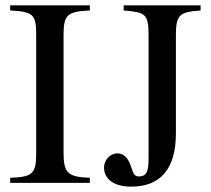

<svg xmlns="http://www.w3.org/2000/svg" viewBox="-20 -682 787 716"><path d="M728 -662H441V-643C522 -636 534 -631 534 -550V-94C534 -44 528 -24 497 -24C477 -24 476 -43 466 -68C455 -96 440 -110 417 -110C390 -110 368 -84 368 -58C368 -11 409 14 469 14C575 14 636 -48 636 -185V-549C636 -626 647 -637 728 -643ZM315 0V-19C233 -22 217 -37 217 -112V-551C217 -627 231 -639 315 -643V-662H18V-643C103 -638 115 -630 115 -551V-112C115 -34 102 -22 18 -19V0Z"/></svg>

Font: XITS Math
Style: Regular
Weight: 400
Designer: MicroPress Inc., with final additions and corrections provided by Coen Hoffman, Elsevier (retired)
Version: Version 1.108